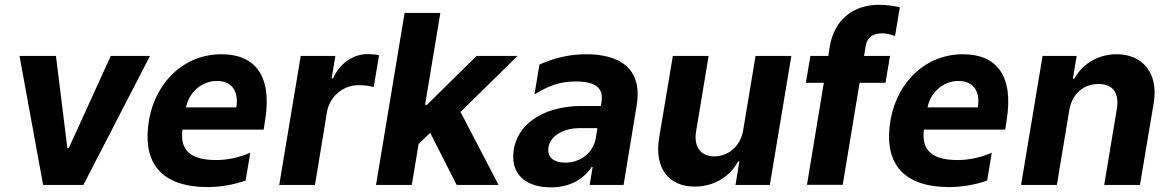

<svg xmlns="http://www.w3.org/2000/svg" viewBox="-20 -782 4944 812"><path d="M614.3 -545.5H448.5L270.6 -155.2H264.9L216.6 -545.5H62.5L162.3 0H332.7Z M916.5 -552.6C744.3 -552.6 622.9 -414.1 606.2 -245.4C588.8 -85.9 669 9.2 859 9.2C905.9 9.2 965.6 0.7 1018.8 -18.5L1038.4 -136C993.3 -116.8 945 -105.1 893.5 -105.1C766.7 -105.1 742.9 -163 751.4 -234H1095.2L1101.6 -275.6C1131 -460.9 1059.3 -552.6 916.5 -552.6ZM979.4 -327.8H766.7C778.8 -389.6 831 -439.6 897.7 -439.6C963.1 -439.6 990.1 -392.8 979.4 -327.8Z M1160.9 0H1312.1L1362.9 -308.6C1375 -375.7 1431.5 -421.9 1497.5 -421.9C1519.2 -421.9 1547.2 -418.3 1560.4 -413.7L1583.1 -548.3C1570 -551.5 1551.8 -553.3 1536.6 -553.3C1475.5 -553.3 1419.4 -517.8 1388.1 -450.3H1382.5L1398.4 -545.5H1251.8Z M2169 -545.5H1995.4L1785.5 -338.4H1777.7L1842.3 -727.3H1691.1L1570.3 0H1721.6L1750.4 -173.3L1799.4 -220.2L1911.2 0H2088.4L1927.6 -308.6Z M2309.7 10.3C2388.5 10.3 2445.7 -22 2482.2 -75.6H2486.5L2473.7 0H2617.2L2672.6 -335.9C2698.9 -497.2 2595.2 -552.6 2458.5 -552.6C2393.8 -552.6 2328.1 -539.1 2261.4 -508.9L2240.4 -382.8C2296.2 -416.2 2342.3 -437.5 2415.1 -437.5C2519.2 -437.5 2529.5 -393.8 2524.1 -353.3L2521.3 -333.8H2440.7C2267.8 -333.8 2150.6 -246.8 2150.6 -117.9C2150.6 -34.1 2215.2 10.3 2309.7 10.3ZM2370.7 -94.1C2327.4 -94.1 2298.3 -112.6 2298.7 -146.7C2298.3 -196.7 2348.7 -240.1 2432.9 -240.1H2506.4L2499.6 -197.1C2489.3 -136.7 2435.4 -94.1 2370.7 -94.1Z M3123.2 -232.2C3111.5 -159.1 3055.4 -120.7 3001.1 -120.7C2943.5 -120.7 2913.4 -160.9 2923.7 -225.1L2976.9 -545.5H2825.6L2767.4 -198.2C2746.8 -70.7 2808.2 7.1 2918 7.1C3000 7.1 3067.5 -35.2 3101.2 -99.1H3106.9L3090.6 0H3235.8L3326.7 -545.5H3175.4Z M3710.6 -641C3727.6 -641 3742.2 -637.8 3765.3 -630L3785.5 -751.4C3764.2 -756.4 3730.1 -761.7 3697.4 -761.7C3593 -761.7 3508.9 -703.1 3489.3 -585.2L3483 -545.5H3407.3L3388.1 -431.8H3464.1L3392.8 -0.4H3544L3615.4 -431.8H3724.8L3744 -545.5H3634.2L3640.3 -582.4C3643.1 -601.9 3651.3 -641 3710.6 -641Z M4052.6 -552.6C3880.3 -552.6 3758.9 -414.1 3742.2 -245.4C3724.8 -85.9 3805 9.2 3995 9.2C4041.9 9.2 4101.6 0.7 4154.8 -18.5L4174.4 -136C4129.3 -116.8 4081 -105.1 4029.5 -105.1C3902.7 -105.1 3878.9 -163 3887.4 -234H4231.2L4237.6 -275.6C4267 -460.9 4195.3 -552.6 4052.6 -552.6ZM4115.4 -327.8H3902.7C3914.8 -389.6 3967 -439.6 4033.7 -439.6C4099.1 -439.6 4126.1 -392.8 4115.4 -327.8Z M4298.3 0H4449.6L4502.1 -315.3C4513.8 -385.7 4562.5 -426.8 4625.7 -426.8C4687.1 -426.8 4714.8 -388.1 4703.1 -320.3L4649.9 0H4801.1L4859.4 -347.3C4880 -470.9 4813.6 -552.6 4702.8 -552.6C4622.2 -552.6 4556.1 -509.9 4523.8 -449.2H4517.4L4533.4 -545.5H4389.2Z"/></svg>

Font: TID UI
Style: Bold Italic
Weight: 700
Italic angle: -9.39999°
Designer: The TID Project Authors
Foundry: Bakken & Bæck
Version: Version 1.001;hotconv 1.0.109;makeotfexe 2.5.65596